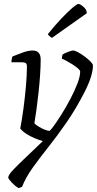

<svg xmlns="http://www.w3.org/2000/svg" viewBox="-20 -757 496 977"><path d="M74 200Q56 189 39 171Q22 153 22 146Q22 133 49.5 104.5Q77 76 117.5 38Q158 0 198 -39Q180 -44 157 -53.5Q134 -63 114 -76Q94 -89 83 -103Q92 -149 99.5 -205.5Q107 -262 112 -318.5Q117 -375 117 -418Q117 -432 111 -436Q105 -440 93 -440H38Q38 -446 39.5 -455.5Q41 -465 44 -470Q71 -481 98 -490.5Q125 -500 146 -500Q187 -500 187 -454Q187 -419 184 -375Q181 -331 176 -285.5Q171 -240 165.5 -199Q160 -158 155 -130Q160 -123 175.5 -113.5Q191 -104 207 -97.5Q223 -91 231 -91Q235 -91 252 -114Q269 -137 292 -173.5Q315 -210 337 -251.5Q359 -293 373.5 -330.5Q388 -368 388 -393Q388 -399 376.5 -409Q365 -419 348.5 -429.5Q332 -440 317 -448Q302 -456 295 -458Q295 -464 296 -470Q297 -476 299 -480Q308 -486 326.5 -493Q345 -500 352 -500Q361 -500 377.5 -491Q394 -482 411.5 -469Q429 -456 441 -443.5Q453 -431 453 -424Q453 -398 442 -363.5Q431 -329 411 -290Q366 -202 318 -133Q270 -64 225.5 -8Q181 48 146 97Q111 146 92 194ZM244 -564Q238 -568 231 -574Q224 -580 224 -584Q261 -630 294 -664.5Q327 -699 349.5 -718Q372 -737 379 -737Q387 -737 404 -723Q421 -709 422 -690Z"/></svg>

Font: Texturina Thin
Style: Italic
Weight: 100
Italic angle: -11°
Designer: Guillermo Torres Carreño
Foundry: Omnibus-Type
Version: Version 1.002; ttfautohint (v1.8.3)